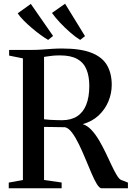

<svg xmlns="http://www.w3.org/2000/svg" viewBox="-20 -1011 707 1031"><path d="M27 0V-30.5L103 -44.5V-697.5L29 -712.5V-743H153.5Q181.5 -743 207.2 -745Q233 -747 259.2 -748.8Q285.5 -750.5 314 -750.5Q413.5 -750.5 471.8 -727.2Q530 -704 555 -660.2Q580 -616.5 580 -555.5Q580 -509 561.8 -465.8Q543.5 -422.5 509 -390.5Q474.5 -358.5 424 -344.5Q448.5 -337 470.5 -313.8Q492.5 -290.5 511.8 -257.8Q531 -225 547.8 -190Q564.5 -155 579.2 -123.5Q594 -92 606.8 -70.8Q619.5 -49.5 630 -45L667 -30.5V0H525.5Q514 0 500.2 -22.5Q486.5 -45 471.2 -80.8Q456 -116.5 439 -157.5Q422 -198.5 404 -235.8Q386 -273 367 -298.5Q348 -324 328.5 -328Q317.5 -328 301.8 -328.2Q286 -328.5 269.2 -328.8Q252.5 -329 238.5 -329.2Q224.5 -329.5 216.5 -329.5V-44.5L311 -31V0ZM313 -365.5Q362 -365.5 394.5 -386.8Q427 -408 443.2 -449Q459.5 -490 459.5 -549.5Q459.5 -601 444.5 -637.8Q429.5 -674.5 395.2 -694Q361 -713.5 302.5 -713.5Q280.5 -713.5 264.5 -712Q248.5 -710.5 237 -708.5Q225.5 -706.5 216.5 -705.5V-370.5Q230 -368.5 248.8 -367.5Q267.5 -366.5 285 -366Q302.5 -365.5 313 -365.5ZM238 -797Q220 -807.5 197 -824.2Q174 -841 150.5 -861Q127 -881 107 -901.2Q87 -921.5 75 -939.5L145.5 -990L265 -818L239 -797ZM410 -797Q385.5 -812 356.8 -837Q328 -862 301.8 -890Q275.5 -918 259 -941.5L329.5 -991L436.5 -817L411 -797Z"/></svg>

Font: Merriweather 96pt Medium
Style: Regular
Weight: 500
Version: Version 2.100